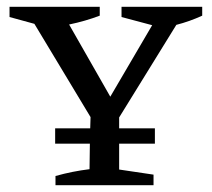

<svg xmlns="http://www.w3.org/2000/svg" viewBox="-20 -544 623 564"><path d="M143 0V-27Q193 -41 243 -47L244 -122H142V-167H245L246 -200L81 -474L8 -494V-524H273V-498Q231 -482 183 -472L304 -260L427 -470L337 -494V-524H574V-498Q537 -481 498 -471L330 -199V-167H435V-122H330V-46L431 -31V0Z"/></svg>

Font: Piazzolla SC
Style: Regular
Weight: 400
Designer: Juan Pablo del Peral
Foundry: Huerta Tipografica
Version: Version 1.330